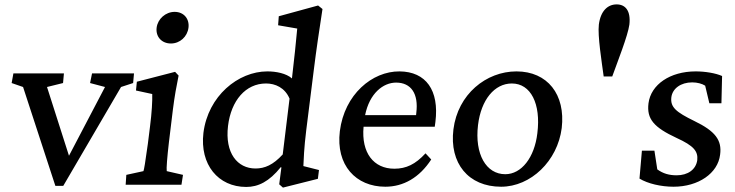

<svg xmlns="http://www.w3.org/2000/svg" viewBox="-20 -841 3344 874"><path d="M232 5H268L531 -445L586 -463L590 -507H399L390 -463L458 -445L294 -132L194 -445L267 -463L271 -507H41L33 -463L85 -445Z M552 0H806L813 -45L739 -62C737 -74 741 -125 749 -194L767 -342C775 -405 783 -448 793 -497L777 -514L603 -469L599 -429L673 -413C674 -382 671 -328 663 -266L653 -186C641 -99 636 -70 633 -62L555 -45ZM693 -715C688 -674 716 -643 758 -643C799 -643 833 -674 838 -715C843 -755 817 -787 775 -787C734 -787 698 -755 693 -715Z M1268 13 1427 -27 1432 -67 1361 -85C1362 -110 1364 -168 1374 -248L1408 -519C1420 -616 1433 -702 1448 -800L1428 -816L1249 -767L1246 -726L1333 -711C1331 -682 1316 -541 1309 -484C1283 -507 1237 -516 1197 -516C1064 -516 927 -404 906 -236C889 -92 973 10 1101 10C1155 10 1205 -14 1258 -80L1261 -79L1251 -2ZM1018 -268C1032 -383 1098 -461 1191 -461C1233 -461 1277 -442 1298 -392L1267 -138C1223 -90 1185 -74 1143 -74C1061 -74 1003 -144 1018 -268Z M1734 9C1816 9 1889 -32 1943 -115L1917 -143C1871 -93 1829 -73 1775 -73C1681 -73 1624 -145 1635 -264H1959L1962 -286C1980 -430 1919 -515 1799 -516C1674 -517 1548 -411 1527 -244C1508 -89 1600 9 1734 9ZM1642 -317C1662 -416 1724 -465 1783 -465C1851 -465 1886 -415 1875 -327L1874 -317Z M2261 9C2396 9 2518 -108 2537 -258C2555 -411 2472 -516 2331 -516C2193 -516 2064 -412 2044 -252C2025 -98 2112 9 2261 9ZM2156 -272C2170 -387 2231 -461 2310 -461C2396 -461 2443 -369 2426 -234C2413 -124 2354 -48 2280 -48C2193 -48 2140 -139 2156 -272Z M2787 -821C2747 -821 2714 -792 2706 -729C2700 -678 2719 -560 2728 -493H2767C2791 -560 2838 -678 2845 -729C2852 -792 2827 -821 2787 -821Z M3046 9C3159 9 3248 -52 3258 -137C3267 -203 3236 -244 3141 -290C3057 -331 3031 -353 3036 -398C3041 -438 3079 -466 3131 -466C3154 -466 3176 -460 3190 -451L3209 -371H3264L3267 -495C3238 -508 3190 -516 3147 -516C3030 -516 2943 -456 2932 -371C2923 -299 2957 -261 3060 -213C3139 -177 3158 -152 3154 -112C3148 -69 3111 -43 3060 -43C3026 -43 2998 -51 2972 -70L2959 -155H2902L2891 -28C2929 -5 2989 9 3046 9Z"/></svg>

Font: TPK Tissa Web Medium
Style: Italic
Weight: 500
Italic angle: -7°
Designer: Jacques Le Bailly, Suppakit Chalermlarp | Katatrad Co.,Ltd.
Foundry: Jacques Le Bailly, Cadson Demak Co.,Ltd.
Version: Version 5.000;Glyphs 3.1.2 (3151)